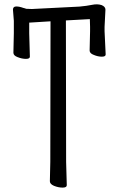

<svg xmlns="http://www.w3.org/2000/svg" viewBox="-20 -729 540 874"><path d="M226 117Q207 109 207 96L209 7L210 -632L113 -626V-577L116 -471Q116 -461 98 -461Q80 -461 60 -469Q41 -476 41 -489L43 -578V-634L39 -685Q39 -699 53 -699.5Q67 -700 86 -693Q95 -691 99 -689L125 -688L342 -699Q375 -702 399 -707Q423 -712 442 -706Q460 -699 460 -685L456 -607V-587L461 -481Q461 -471 443.5 -471Q426 -471 407 -479Q388 -486 388 -499L390 -587V-607L389 -642L280 -636L281 8L284 114Q284 125 265 125Q246 125 226 117Z"/></svg>

Font: LXGW WenKai Mono Lite
Style: Regular
Weight: 400
Monospace: yes
Designer: LXGW / Fontworks Inc.
Foundry: LXGW / Fontworks Inc.
Version: Version 1.520; June 14, 2025